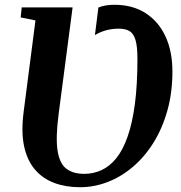

<svg xmlns="http://www.w3.org/2000/svg" viewBox="-20 -774 759 804"><path d="M315 10Q255.5 10 207.2 -8Q159 -26 126.5 -63.8Q94 -101.5 81 -161.2Q68 -221 79 -305.5L128.5 -688.5L66.5 -701L71 -743H284L225.5 -296.5Q212.5 -196.5 221.2 -142.2Q230 -88 258.5 -67Q287 -46 332.5 -46Q371.5 -46 405.5 -61.8Q439.5 -77.5 467 -111.5Q494.5 -145.5 514.2 -201.5Q534 -257.5 544.8 -338.2Q555.5 -419 555.5 -527.5Q555.5 -579 547.5 -606.2Q539.5 -633.5 522.5 -643.8Q505.5 -654 477 -654Q449 -654 423.2 -646.8Q397.5 -639.5 377.5 -627L392 -742.5Q405.5 -748 421.8 -751Q438 -754 458.5 -754Q535.5 -754 590 -718.8Q644.5 -683.5 673.2 -621Q702 -558.5 702 -475Q702 -386.5 681 -311.5Q660 -236.5 623 -177Q586 -117.5 537 -75.8Q488 -34 431.2 -12Q374.5 10 315 10Z"/></svg>

Font: Merriweather 48pt
Style: Bold Italic
Weight: 700
Italic angle: -7.8°
Version: Version 2.101